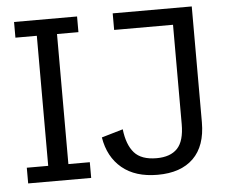

<svg xmlns="http://www.w3.org/2000/svg" viewBox="-51 -762 987 833"><g transform="rotate(-5 442.5 -345.5)"><path d="M39.6 0V-68.4H132.8V-634.8H39.6V-703.1H314V-634.8H220.7V-68.4H314V0ZM603 11.7Q505.9 11.7 447.8 -36.6Q389.6 -85 375.5 -170.9L468.8 -198.2Q476.6 -130.4 507.3 -95.5Q538.1 -60.5 604.5 -60.5Q664.6 -60.5 695.1 -92.5Q725.6 -124.5 725.6 -198.7V-630.9H469.2V-703.1H813.5V-198.7Q813.5 -95.7 758.8 -42Q704.1 11.7 603 11.7Z"/></g></svg>

Font: Schibsted Grotesk
Style: Regular
Weight: 400
Designer: Bakken & Baeck AS, Henrik Kongsvoll
Foundry: Schibsted ASA
Version: Version 1.100; ttfautohint (v1.8.4.7-5d5b);gftools[0.9.25]